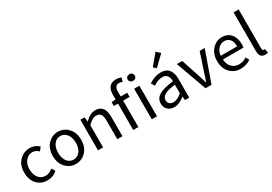

<svg xmlns="http://www.w3.org/2000/svg" viewBox="37 -1907 4192 2954"><g transform="rotate(-30 2133.0 -429.5)"><path d="M305.7 12.7Q194.3 12.7 122.6 -63.5Q50.8 -139.6 50.8 -271.5Q50.8 -402.3 127.4 -479.5Q204.1 -556.6 313.5 -556.6Q399.4 -556.6 471.7 -493.2L424.8 -431.6Q370.1 -481.4 316.4 -481.4Q242.2 -481.4 194.3 -422.9Q146.5 -364.3 146.5 -271.5Q146.5 -177.7 192.9 -120.6Q239.3 -63.5 314.5 -63.5Q383.8 -63.5 442.4 -117.2L481.4 -55.7Q407.2 12.7 305.7 12.7Z M989.7 -64.5Q916 12.7 811.5 12.7Q707 12.7 633.3 -64.5Q559.6 -141.6 559.6 -271.5Q559.6 -401.4 633.3 -479Q707 -556.6 811.5 -556.6Q916 -556.6 989.7 -479Q1063.5 -401.4 1063.5 -271.5Q1063.5 -141.6 989.7 -64.5ZM698.2 -120.6Q741.2 -63.5 811.5 -63.5Q881.8 -63.5 925.8 -120.6Q969.7 -177.7 969.7 -271.5Q969.7 -365.2 925.8 -423.3Q881.8 -481.4 811.5 -481.4Q741.2 -481.4 698.2 -423.3Q655.3 -365.2 655.3 -271.5Q655.3 -177.7 698.2 -120.6Z M1206.1 0V-543H1281.2L1289.1 -464.8H1292Q1385.7 -556.6 1474.6 -556.6Q1640.6 -556.6 1640.6 -343.8V0H1548.8V-332Q1548.8 -408.2 1524.4 -442.4Q1500 -476.6 1446.3 -476.6Q1407.2 -476.6 1374 -457Q1340.8 -437.5 1296.9 -393.6V0Z M1832 -543V-629.9Q1832 -714.8 1871.1 -761.7Q1910.2 -808.6 1989.3 -808.6Q2038.1 -808.6 2081.1 -791L2060.5 -721.7Q2028.3 -736.3 2000 -736.3Q1922.9 -736.3 1922.9 -628.9V-543H2038.1V-468.8H1922.9V0H1832V-468.8H1757.8V-538.1ZM2161.1 0V-543H2253.9V0ZM2271.5 -713.9Q2271.5 -688.5 2253.4 -671.9Q2235.4 -655.3 2208 -655.3Q2181.6 -655.3 2163.6 -671.9Q2145.5 -688.5 2145.5 -713.9Q2145.5 -741.2 2163.1 -757.3Q2180.7 -773.4 2208 -773.4Q2235.4 -773.4 2253.4 -757.3Q2271.5 -741.2 2271.5 -713.9Z M2560.5 12.7Q2490.2 12.7 2445.8 -28.3Q2401.4 -69.3 2401.4 -140.6Q2401.4 -228.5 2481 -276.4Q2560.5 -324.2 2735.4 -343.8Q2735.4 -481.4 2624 -481.4Q2546.9 -481.4 2460.9 -422.9L2424.8 -486.3Q2533.2 -556.6 2638.7 -556.6Q2734.4 -556.6 2780.8 -497.6Q2827.1 -438.5 2827.1 -334V0H2752L2744.1 -65.4H2741.2Q2647.5 12.7 2560.5 12.7ZM2586.9 -59.6Q2654.3 -59.6 2735.4 -131.8V-284.2Q2602.5 -267.6 2546.9 -234.9Q2491.2 -202.1 2491.2 -147.5Q2491.2 -103.5 2517.6 -81.5Q2543.9 -59.6 2586.9 -59.6ZM2621.1 -640.6 2575.2 -685.5 2731.4 -872.1 2796.9 -810.5Z M3116.2 0 2919.9 -543H3015.6L3117.2 -234.4Q3158.2 -104.5 3168 -74.2H3171.9Q3178.7 -94.7 3196.3 -149.9Q3213.9 -205.1 3222.7 -234.4L3325.2 -543H3415L3222.7 0Z M3738.3 12.7Q3627 12.7 3552.7 -64.5Q3478.5 -141.6 3478.5 -271.5Q3478.5 -398.4 3551.8 -477.5Q3625 -556.6 3723.6 -556.6Q3826.2 -556.6 3882.8 -488.3Q3939.5 -419.9 3939.5 -301.8Q3939.5 -275.4 3935.5 -250H3569.3Q3573.2 -163.1 3623 -111.3Q3672.9 -59.6 3750 -59.6Q3823.2 -59.6 3885.7 -102.5L3918.9 -43Q3834 12.7 3738.3 12.7ZM3568.4 -315.4H3859.4Q3859.4 -397.5 3824.2 -440.9Q3789.1 -484.4 3724.6 -484.4Q3665 -484.4 3620.6 -439Q3576.2 -393.6 3568.4 -315.4Z M4169.9 12.7Q4073.2 12.7 4073.2 -108.4V-795.9H4164.1V-101.6Q4164.1 -63.5 4190.4 -63.5Q4199.2 -63.5 4209 -65.4L4222.7 4.9Q4202.1 12.7 4169.9 12.7Z"/></g></svg>

Font: GenYoGothic TW TTF Regular
Style: Regular
Weight: 400
Version: Version 1.300